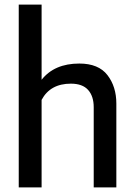

<svg xmlns="http://www.w3.org/2000/svg" viewBox="-20 -820 585 840"><path d="M489 0H390V-351Q390 -399 365.5 -426.5Q341 -454 290 -454Q200 -454 162 -383V0H62V-800H162V-471Q218 -542 327 -542Q411 -542 450 -491.5Q489 -441 489 -367Z"/></svg>

Font: Tanohe Sans Medium
Style: Regular
Weight: 500
Designer: Village Type and Design LLC
Foundry: Cooper Hewitt Smithsonian Design Museum
Version: Version 1.00;September 29, 2021;FontCreator 13.0.0.2655 64-b